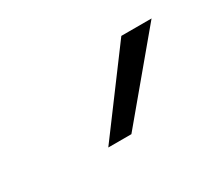

<svg xmlns="http://www.w3.org/2000/svg" viewBox="-45 -829 320 285"><g transform="rotate(-30 114.5 -686.0)"><path d="M77.6 -619.6 177.2 -753.4H229L117.2 -619.6Z"/></g></svg>

Font: Inter 20pt ExtraLight
Style: Italic
Weight: 250
Italic angle: -9.3988°
Version: Version 4.001;git-66647c0bb